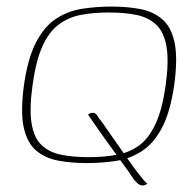

<svg xmlns="http://www.w3.org/2000/svg" viewBox="-20 -489 595 584"><path d="M243 7Q196 7 156.5 -0.5Q117 -8 89.5 -31.5Q62 -55 52 -102.5Q42 -150 53 -231Q65 -314 90.5 -362Q116 -410 152 -433Q188 -456 231 -462.5Q274 -469 320 -469Q367 -469 406.5 -461.5Q446 -454 473.5 -430.5Q501 -407 511 -359.5Q521 -312 510 -231Q498 -148 472.5 -100Q447 -52 411 -29Q375 -6 332.5 0.5Q290 7 243 7ZM250 -11Q298 -11 337 -18.5Q376 -26 405 -48Q434 -70 454 -114Q474 -158 484 -230Q494 -303 486.5 -347Q479 -391 455.5 -413.5Q432 -436 395.5 -443.5Q359 -451 311 -451Q263 -451 225 -443.5Q187 -436 157.5 -413.5Q128 -391 108.5 -347Q89 -303 79 -230Q69 -158 76 -114Q83 -70 106 -48Q129 -26 165.5 -18.5Q202 -11 250 -11ZM414 75Q407 75 401 70.5Q395 66 388 58Q383 50 368.5 29.5Q354 9 335 -17Q316 -43 297.5 -69Q279 -95 265.5 -114.5Q252 -134 248 -140Q252 -144 255.5 -145Q259 -146 262 -146Q268 -146 272.5 -141.5Q277 -137 281 -129Q285 -125 298 -106.5Q311 -88 329 -62Q347 -36 366 -9Q385 18 401.5 39.5Q418 61 428 70Q425 72 422 73.5Q419 75 414 75Z"/></svg>

Font: Genos Thin
Style: Italic
Weight: 100
Italic angle: -8°
Designer: Robert E. Leuschke
Foundry: Robert E. Leuschke
Version: Version 1.010